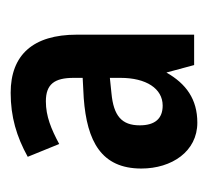

<svg xmlns="http://www.w3.org/2000/svg" viewBox="-35 -727 390 360"><g transform="rotate(-90 160.0 -547.0)"><path d="M166 -722C121 -722 84 -711 46 -690L70 -631C98 -646 122 -656 150 -656C182 -656 194 -640 194 -604V-587L156 -585C75 -579 24 -552 24 -477C24 -420 56 -372 110 -372C154 -372 183 -393 204 -430L218 -378H275V-598C275 -680 237 -722 166 -722ZM165 -533 194 -536V-516C194 -468 174 -437 142 -437C118 -437 105 -451 105 -480C105 -514 123 -529 165 -533Z"/></g></svg>

Font: Noto Sans Myanmar UI ExtraCondensed SemiBold
Style: Regular
Weight: 600
Width: 2
Designer: Monotype Design Team
Foundry: Monotype Imaging Inc.
Version: Version 2.103